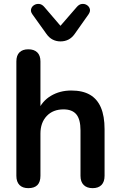

<svg xmlns="http://www.w3.org/2000/svg" viewBox="-20 -969 625 997"><path d="M127 8Q97 8 81 -8.5Q65 -25 65 -56V-650Q65 -681 81 -697Q97 -713 127 -713Q157 -713 173.5 -697Q190 -681 190 -650V-391H176Q198 -444 244.5 -471.5Q291 -499 350 -499Q409 -499 447 -477Q485 -455 504 -410.5Q523 -366 523 -298V-56Q523 -25 507 -8.5Q491 8 461 8Q431 8 414.5 -8.5Q398 -25 398 -56V-292Q398 -349 376.5 -375Q355 -401 310 -401Q255 -401 222.5 -366.5Q190 -332 190 -275V-56Q190 8 127 8ZM294 -754Q272 -754 253.5 -763.5Q235 -773 221 -793L148 -895Q138 -909 141.5 -922Q145 -935 157 -942.5Q169 -950 183.5 -948.5Q198 -947 210 -933L294 -835L379 -933Q391 -947 405.5 -948.5Q420 -950 431.5 -942.5Q443 -935 446.5 -922.5Q450 -910 440 -895L368 -793Q354 -773 335.5 -763.5Q317 -754 294 -754Z"/></svg>

Font: Nunito
Style: Bold
Weight: 700
Designer: Vernon Adams
Foundry: Vernon Adams
Version: Version 3.602